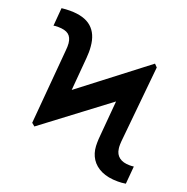

<svg xmlns="http://www.w3.org/2000/svg" viewBox="-132 -861 970 995"><g transform="rotate(20 353.0 -363.5)"><path d="M118.6 -110.1 101.6 -124.3 157 -293.7 594.8 -630 610.1 -614.3 544.7 -431.5ZM101.6 -124.3 136.7 -533.7Q138.1 -545.8 138.3 -556.1Q138.5 -566.4 137.8 -575.6Q134.6 -607.6 115.9 -622.3Q97.3 -637.1 56.1 -637.1Q47.6 -637.1 42.6 -636.5Q37.6 -636 33 -634.9L41.2 -734.4Q51.5 -735.8 64.6 -736.5Q77.8 -737.2 87.4 -737.2Q166.2 -737.2 206.1 -702.2Q246.1 -667.3 251.4 -599.1Q252.8 -584.9 252.7 -569.1Q252.5 -553.3 251.1 -536.2L225.5 -233.7ZM621.8 9.9Q568.2 9.9 531.4 -7.1Q494.7 -24.1 475.1 -54.3Q455.6 -84.5 453.5 -124.3Q452.8 -141.7 453.8 -162.5Q454.9 -183.2 457.4 -205.3L481.9 -490.8L610.1 -614.3L570.7 -212.4Q568.2 -190.7 567.8 -174.7Q567.5 -158.7 569.2 -150.9Q572.8 -121.8 593.6 -105.8Q614.3 -89.8 652.3 -89.8Q657.3 -89.8 663.4 -90.2Q669.4 -90.6 674 -91.3L665.5 6.4Q655.5 8.2 643.3 9.1Q631 9.9 621.8 9.9Z"/></g></svg>

Font: InterMG SemiBold
Style: Regular
Weight: 600
Designer: Rasmus Andersson
Foundry: rsms
Version: Version 3.019;December 26, 2023;FontCreator 15.0.0.2955 64-b